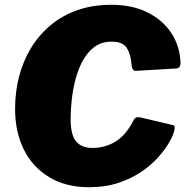

<svg xmlns="http://www.w3.org/2000/svg" viewBox="-20 -772 777 802"><path d="M445 -752Q532 -752 595.5 -720.5Q659 -689 695 -635Q731 -581 734 -511Q735 -487 716 -486L547 -476Q531 -475 529 -506Q526 -546 509.5 -572Q493 -598 446 -598Q404 -598 374.5 -576Q345 -554 325.5 -518Q306 -482 295 -439Q284 -396 279.5 -353.5Q275 -311 275 -276Q275 -208 298 -181Q321 -154 366 -154Q419 -154 463 -181Q507 -208 538 -270Q546 -287 569 -281L704 -249Q716 -246 703 -210Q698 -196 682 -169.5Q666 -143 638 -112Q610 -81 569 -53.5Q528 -26 474 -8Q420 10 352 10Q255 10 185.5 -32Q116 -74 79.5 -147.5Q43 -221 43 -317Q43 -387 59.5 -451.5Q76 -516 109 -570.5Q142 -625 190.5 -666Q239 -707 303 -729.5Q367 -752 445 -752Z"/></svg>

Font: Libre Franklin Black
Style: Italic
Weight: 900
Italic angle: -8°
Designer: Pablo Impallari, Rodrigo Fuenzalida, Nhung Nguyen
Foundry: Impallari Type
Version: Version 3.000